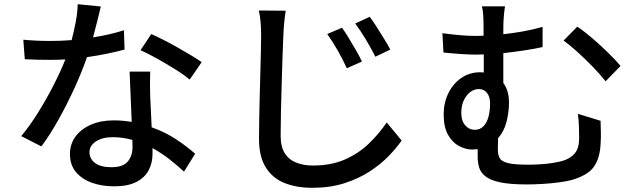

<svg xmlns="http://www.w3.org/2000/svg" viewBox="-20 -830 3040 914"><path d="M883 -451Q856 -474 813.5 -500.5Q771 -527 727 -551.5Q683 -576 649 -591L700 -668Q727 -656 760.5 -639Q794 -622 828 -602.5Q862 -583 891.5 -565.5Q921 -548 940 -534ZM610 -164Q588 -170 565 -173.5Q542 -177 517 -177Q468 -177 437 -157Q406 -137 406 -106Q406 -74 432.5 -54Q459 -34 510 -34Q567 -34 589 -62Q611 -90 611 -130ZM695 -489Q694 -458 694 -430Q694 -402 695 -372L702 -224Q767 -201 819 -166.5Q871 -132 909 -98L856 -13Q827 -40 789 -70Q751 -100 706 -125V-97Q706 -55 688 -20Q670 15 629.5 36Q589 57 523 57Q465 57 417.5 40Q370 23 341.5 -11Q313 -45 313 -97Q313 -144 339.5 -180Q366 -216 413 -236.5Q460 -257 522 -257Q545 -257 566 -255Q587 -253 607 -250L597 -489ZM460 -799Q454 -773 444 -733.5Q434 -694 423 -652Q461 -658 498.5 -666.5Q536 -675 570 -686L573 -594Q536 -584 490 -574.5Q444 -565 394 -558Q370 -488 334.5 -410.5Q299 -333 258.5 -260.5Q218 -188 177 -133L81 -182Q122 -231 161.5 -294.5Q201 -358 235 -424.5Q269 -491 291 -547Q272 -546 254 -545.5Q236 -545 218 -545Q158 -545 98 -548L91 -641Q120 -638 154 -636.5Q188 -635 218 -635Q243 -635 269 -636Q295 -637 321 -639Q332 -681 340.5 -725.5Q349 -770 350 -810Z M1608 -698Q1622 -679 1639.5 -650Q1657 -621 1674.5 -591Q1692 -561 1703 -537L1631 -505Q1611 -549 1587.5 -590Q1564 -631 1538 -668ZM1740 -750Q1754 -732 1772 -703.5Q1790 -675 1808 -646Q1826 -617 1838 -594L1767 -560Q1745 -603 1721 -643Q1697 -683 1671 -718ZM1340 -779Q1331 -719 1329 -664Q1327 -622 1325 -562Q1323 -502 1321 -434Q1319 -366 1317.5 -301Q1316 -236 1316 -184Q1316 -131 1336 -100Q1356 -69 1391 -55.5Q1426 -42 1469 -42Q1557 -42 1622.5 -71Q1688 -100 1736.5 -147Q1785 -194 1821 -247L1892 -161Q1867 -125 1829 -86Q1791 -47 1738.5 -13Q1686 21 1618.5 42.5Q1551 64 1467 64Q1391 64 1334 41Q1277 18 1245 -33.5Q1213 -85 1213 -168Q1213 -211 1214 -264.5Q1215 -318 1216.5 -376Q1218 -434 1219.5 -489Q1221 -544 1222 -589.5Q1223 -635 1223 -664Q1223 -695 1220.5 -725Q1218 -755 1212 -780Z M2728 -703Q2759 -683 2798 -649.5Q2837 -616 2874 -580Q2911 -544 2934 -516L2863 -443Q2837 -476 2801 -513Q2765 -550 2728 -583.5Q2691 -617 2663 -637ZM2239 -212Q2266 -212 2282.5 -230Q2299 -248 2306 -276.5Q2313 -305 2313 -336Q2313 -369 2298.5 -387.5Q2284 -406 2260 -406Q2226 -406 2201 -374Q2176 -342 2176 -292Q2176 -254 2195 -233Q2214 -212 2239 -212ZM2403 -341Q2403 -297 2391.5 -251Q2380 -205 2351 -172L2350 -118Q2350 -93 2359 -77Q2368 -61 2399 -53.5Q2430 -46 2496 -46Q2523 -46 2554 -48Q2585 -50 2612.5 -54.5Q2640 -59 2658 -64Q2697 -76 2717 -101Q2737 -126 2737 -171Q2737 -200 2736 -228.5Q2735 -257 2731 -288L2839 -255Q2840 -221 2840.5 -198Q2841 -175 2839 -143Q2835 -74 2806 -34.5Q2777 5 2701 27Q2679 33 2642 38Q2605 43 2564 45.5Q2523 48 2489 48Q2408 48 2361 38Q2314 28 2291 9.5Q2268 -9 2261 -32.5Q2254 -56 2254 -83V-120L2229 -118Q2198 -118 2166 -134.5Q2134 -151 2113 -188Q2092 -225 2092 -285Q2092 -340 2114 -385.5Q2136 -431 2175.5 -458.5Q2215 -486 2266 -486L2283 -485V-571L2252 -570Q2220 -570 2179 -572.5Q2138 -575 2091 -580L2086 -672Q2130 -666 2169.5 -662.5Q2209 -659 2246 -659L2282 -660V-692Q2282 -729 2280.5 -755Q2279 -781 2274 -800H2384Q2381 -781 2378.5 -754Q2376 -727 2376 -692V-667Q2422 -672 2469.5 -680.5Q2517 -689 2563 -702V-606Q2517 -596 2469 -589Q2421 -582 2376 -577V-435Q2403 -399 2403 -341Z"/></svg>

Font: Source Han Sans SC Medium
Style: Regular
Weight: 500
Designer: Ryoko NISHIZUKA 西塚涼子 (kana, bopomofo & ideographs); Paul D. Hunt (Latin, Greek & Cyrillic); Sandoll Communications 산돌커뮤니
Foundry: Adobe
Version: Version 2.004;hotconv 1.0.118;makeotfexe 2.5.65603